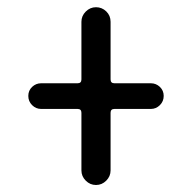

<svg xmlns="http://www.w3.org/2000/svg" viewBox="-20 -575 540 540"><path d="M95.7 -268.6Q81.1 -268.6 70.3 -279.3Q59.6 -290 59.6 -305.2Q59.6 -320.3 70.3 -330.6Q81.1 -340.8 95.7 -340.8H198.2Q209 -340.8 209 -351.6V-513.7Q209 -530.3 221.2 -542.5Q233.4 -554.7 250 -554.7Q266.6 -554.7 278.8 -543Q291 -531.2 291 -513.7V-351.6Q291 -340.8 301.8 -340.8H404.3Q418.9 -340.8 429.7 -330.6Q440.4 -320.3 440.4 -305.2Q440.4 -290 429.7 -279.3Q418.9 -268.6 404.3 -268.6H301.8Q291 -268.6 291 -257.8V-95.7Q291 -79.1 278.8 -66.9Q266.6 -54.7 250 -54.7Q233.4 -54.7 221.2 -66.9Q209 -79.1 209 -95.7V-257.8Q209 -268.6 198.2 -268.6Z"/></svg>

Font: Rounded-X Mgen+ 2m regular
Style: Regular
Weight: 400
Designer: [Source Han Sans]
Ryoko NISHIZUKA  (kana & ideographs); Paul D. Hunt (Latin, Greek & Cyrillic); Wenlong ZHANG  (bopomofo
Version: Version 1.059.20150602